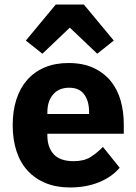

<svg xmlns="http://www.w3.org/2000/svg" viewBox="-20 -815 602 847"><path d="M36 0ZM288 12Q228 12 181 -7.5Q134 -27 101.5 -62.5Q69 -98 52.5 -149Q36 -200 36 -263Q36 -325 52 -375.5Q68 -426 99.5 -462Q131 -498 177 -517.5Q223 -537 282 -537Q347 -537 393.5 -515Q440 -493 469.5 -456Q499 -419 512.5 -370.5Q526 -322 526 -269V-225H189V-217Q189 -165 217 -134.5Q245 -104 305 -104Q351 -104 380 -122.5Q409 -141 434 -167L508 -75Q473 -34 416.5 -11Q360 12 288 12ZM285 -428Q240 -428 214.5 -398.5Q189 -369 189 -320V-312H373V-321Q373 -369 351.5 -398.5Q330 -428 285 -428ZM350 -795 482 -636 409 -578 288 -693 167 -578 94 -636 226 -795Z"/></svg>

Font: Aneliza ExtraBold
Style: Regular
Weight: 800
Designer: Mike Abbink, Paul van der Laan, Pieter van Rosmalen
Foundry: Bold Monday
Version: Version 3.001;September 8, 2019;FontCreator 11.5.0.2425 64-b